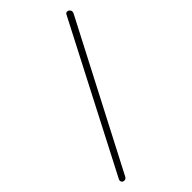

<svg xmlns="http://www.w3.org/2000/svg" viewBox="-238 -846 945 945"><g transform="rotate(-45 234.0 -374.0)"><path d="M38 20Q32 20 27 16Q22 12 22 5Q22 -1 24 -4L415 -760Q419 -768 428 -768Q434 -768 440 -762.5Q446 -757 446 -749Q446 -744 443 -738L55 9Q52 15 47.5 17.5Q43 20 38 20Z"/></g></svg>

Font: Dosis ExtraLight
Style: Regular
Weight: 250
Designer: EdgarTolentino, PabloImpallari, IginoMarini
Foundry: EdgarTolentino, PabloImpallari, IginoMarini
Version: Version 3.001; ttfautohint (v1.8.2)